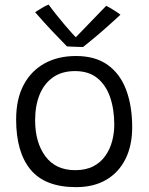

<svg xmlns="http://www.w3.org/2000/svg" viewBox="-20 -772 626 809"><path d="M300.5 16.5Q170 16.5 109 -57Q48 -130.5 48 -268.5Q48 -354.5 79.5 -414Q111 -473.5 167.8 -504.8Q224.5 -536 300 -536Q382 -536 434.2 -498.2Q486.5 -460.5 511.8 -392.8Q537 -325 537 -235.5Q537 -159 508.8 -102.2Q480.5 -45.5 427.8 -14.5Q375 16.5 300.5 16.5ZM297 -55Q342 -55 373.5 -71.5Q405 -88 424.2 -115.8Q443.5 -143.5 452.5 -177.5Q461.5 -211.5 461.5 -246Q461.5 -311.5 443.8 -362.8Q426 -414 389.8 -443.2Q353.5 -472.5 296 -472.5Q241 -472.5 203.5 -446.2Q166 -420 147 -373.5Q128 -327 128 -265.5Q128 -172 171.2 -113.5Q214.5 -55 297 -55ZM427.5 -747.5Q435 -744 443.8 -738.8Q452.5 -733.5 461.5 -728Q470.5 -722.5 477.5 -717.5Q484.5 -712.5 487.5 -710Q448 -673.5 416 -645.5Q384 -617.5 362 -599.8Q340 -582 330 -574Q320 -574 307.2 -574.5Q294.5 -575 282.5 -575.5Q270.5 -576 262 -576.5Q230 -609 197 -644Q164 -679 128 -720.5Q135.5 -725.5 145 -731.5Q154.5 -737.5 164.8 -743.2Q175 -749 185 -752.5Q199.5 -732.5 217.5 -710Q235.5 -687.5 253.2 -666.5Q271 -645.5 284.5 -630.8Q298 -616 303 -612H296.5Q308.5 -624.5 331.8 -648.5Q355 -672.5 381 -699.5Q407 -726.5 427.5 -747.5Z"/></svg>

Font: Grandstander Thin Light
Style: Regular
Weight: 300
Version: Version 1.200